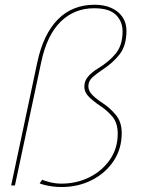

<svg xmlns="http://www.w3.org/2000/svg" viewBox="-20 -764 612 791"><path d="M26 0 133.5 -506.5Q146 -565.5 167.5 -610Q189 -654.5 218.8 -684.5Q248.5 -714.5 286.5 -729.5Q324.5 -744.5 370 -744.5Q409.5 -744.5 438.8 -731.2Q468 -718 484.5 -694Q501 -670 501 -637.5Q501 -577.5 473.8 -541.5Q446.5 -505.5 399 -474.5Q379 -461.5 361.5 -446Q344 -430.5 344 -408.5Q344 -389 361 -372.2Q378 -355.5 402.5 -339.5Q431.5 -321 456.5 -291.5Q481.5 -262 481.5 -216Q481.5 -151 448 -100.8Q414.5 -50.5 358.2 -22Q302 6.5 233.5 6.5Q213.5 6.5 195.5 4Q177.5 1.5 163.8 -2Q150 -5.5 143.5 -8.5L153.5 -23.5Q162 -19.5 185 -13.5Q208 -7.5 233 -7.5Q296 -7.5 348.8 -34Q401.5 -60.5 433.2 -106.8Q465 -153 465 -213Q465 -257.5 443.2 -283.2Q421.5 -309 393.5 -327.5Q367.5 -344.5 347.5 -363.8Q327.5 -383 327.5 -407Q327.5 -431 343.2 -449Q359 -467 382 -481Q430 -510 457.5 -544.2Q485 -578.5 485 -635Q485 -675.5 457.5 -702.8Q430 -730 368 -730Q286.5 -730 230 -674.8Q173.5 -619.5 150 -509L41.5 0Z"/></svg>

Font: Epilogue Thin
Style: Italic
Weight: 250
Italic angle: -12°
Designer: Tyler Finck
Foundry: Etcetera Type Co
Version: Version 2.112